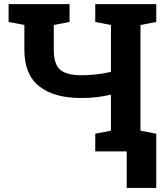

<svg xmlns="http://www.w3.org/2000/svg" viewBox="-20 -731 798 927"><path d="M439.9 0V-85.4L515.6 -100.1V-273.9Q481.4 -266.1 447 -262Q412.6 -257.8 371.6 -257.8Q240.7 -257.8 169.2 -314.5Q97.7 -371.1 97.7 -489.7V-610.4L21.5 -625V-710.9H315.9V-625L239.7 -610.4V-489.7Q239.7 -420.4 271 -394Q302.2 -367.7 371.6 -367.7Q443.4 -367.7 515.6 -383.8V-610.4L439.9 -625V-710.9H734.4V-625L658.2 -610.4V-100.1L734.4 -85.4V0ZM591.8 176.3V-79.1H734.4V176.3Z"/></svg>

Font: Roboto Slab
Style: Bold
Weight: 700
Designer: Google
Version: Version 2.000; ttfautohint (v1.8.1.43-b0c9)